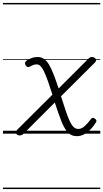

<svg xmlns="http://www.w3.org/2000/svg" viewBox="-20 -905 699 1300"><path d="M499 17Q464 17 440 -8Q416 -33 396 -83.5Q376 -134 351 -211L143 -3Q136 5 128.5 8.5Q121 12 113 12Q98 12 90 0.5Q82 -11 98 -28L335 -264Q318 -318 304 -357Q290 -396 278 -421Q266 -446 254.5 -457.5Q243 -469 229 -469Q214 -469 202.5 -464Q191 -459 182 -454Q173 -449 165 -452Q157 -455 152 -466Q148 -474 150 -481.5Q152 -489 162 -496Q174 -504 193 -511.5Q212 -519 235 -519Q259 -519 278 -506Q297 -493 312.5 -466.5Q328 -440 343.5 -400Q359 -360 377 -306L573 -502Q581 -511 588 -515Q595 -519 603 -519Q613 -519 621 -513.5Q629 -508 630.5 -499.5Q632 -491 622 -481L393 -253Q412 -194 426 -152Q440 -110 453 -83Q466 -56 479.5 -44Q493 -32 510 -32Q533 -32 554.5 -52Q576 -72 595 -98Q601 -106 607 -107Q613 -108 621 -103Q631 -96 632.5 -90Q634 -84 630 -77Q618 -57 598.5 -35Q579 -13 554 2Q529 17 499 17ZM0 365H659V375H0ZM0 -20H659V0H0ZM0 -505H659V-500H0ZM0 -885H659V-875H0Z"/></svg>

Font: Playwrite IS Guides
Style: Regular
Weight: 400
Designer: Veronika Burian, José Scaglione
Foundry: TypeTogether
Version: Version 1.003